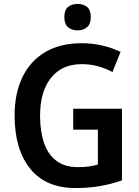

<svg xmlns="http://www.w3.org/2000/svg" viewBox="-20 -943 706 973"><path d="M351 -392H598V-29Q544 -10 487 0Q430 10 363 10Q212 10 133 -88Q54 -186 54 -358Q54 -469 93.5 -551.5Q133 -634 209 -679Q285 -724 394 -724Q449 -724 499.5 -712Q550 -700 591 -680L550 -578Q517 -596 477 -607Q437 -618 394 -618Q294 -618 238.5 -548.5Q183 -479 183 -356Q183 -279 202.5 -220.5Q222 -162 264.5 -129Q307 -96 375 -96Q407 -96 431 -99.5Q455 -103 476 -109V-286H351ZM373 -923Q403 -923 421.5 -907.5Q440 -892 440 -856Q440 -821 421 -805Q402 -789 373 -789Q344 -789 325 -805Q306 -821 306 -856Q306 -892 324.5 -907.5Q343 -923 373 -923Z"/></svg>

Font: Noto Sans Arabic UI SmCn SmBd
Style: Regular
Weight: 600
Width: 4
Designer: Monotype Design Team, Nadine Chahine and Nizar Qandah
Foundry: Monotype Imaging Inc.
Version: Version 2.010; ttfautohint (v1.8.4.7-5d5b)